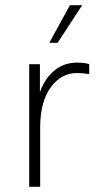

<svg xmlns="http://www.w3.org/2000/svg" viewBox="-20 -716 399 736"><path d="M92 0V-470H133V-363Q153 -417 189.5 -446.5Q226 -476 276 -476Q290 -476 302 -474.5Q314 -473 322 -470V-432Q310 -434 298 -435Q286 -436 274 -436Q214 -436 174 -380.5Q134 -325 134 -227V0ZM169 -552 248 -696H295L201 -552Z"/></svg>

Font: Gantari ExtraLight
Style: Regular
Weight: 250
Designer: Anugrah Pasau
Foundry: Lafontype
Version: Version 1.000